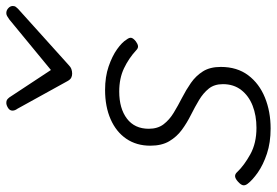

<svg xmlns="http://www.w3.org/2000/svg" viewBox="-158 -722 899 624"><g transform="rotate(-90 292.0 -410.5)"><path d="M186 19Q140 19 104 7Q68 -5 43 -22.5Q18 -40 6 -56Q0 -64 1.5 -71Q3 -78 13 -87Q23 -96 30.5 -96.5Q38 -97 45 -89Q66 -67 102 -47Q138 -27 188 -27Q228 -27 260 -39.5Q292 -52 311 -76.5Q330 -101 330 -136Q330 -164 315.5 -182Q301 -200 278.5 -213.5Q256 -227 230 -240Q204 -253 181.5 -269.5Q159 -286 144.5 -310.5Q130 -335 130 -372Q130 -417 152.5 -450Q175 -483 216 -501Q257 -519 311 -519Q354 -519 387.5 -507.5Q421 -496 443.5 -480Q466 -464 475 -449Q482 -440 480.5 -433.5Q479 -427 469 -419Q461 -413 454 -412Q447 -411 440 -418Q414 -442 381.5 -457.5Q349 -473 306 -473Q251 -473 218 -448Q185 -423 185 -377Q185 -348 199.5 -329Q214 -310 237 -296Q260 -282 285.5 -269Q311 -256 334 -240Q357 -224 371.5 -201Q386 -178 386 -143Q386 -90 359 -54Q332 -18 286.5 0.5Q241 19 186 19ZM561 -840Q570 -840 577 -833.5Q584 -827 584 -819Q584 -813 581.5 -809.5Q579 -806 575 -802L394 -639Q386 -631 379 -628.5Q372 -626 364 -626Q357 -626 351 -629Q345 -632 340 -641L250 -804Q247 -808 245.5 -812Q244 -816 244 -820Q244 -829 253 -834.5Q262 -840 269 -840Q276 -840 279.5 -837.5Q283 -835 287 -830L376 -695L540 -830Q547 -835 551.5 -837.5Q556 -840 561 -840Z"/></g></svg>

Font: Playwrite RO ExtraLight
Style: Regular
Weight: 250
Version: Version 1.002